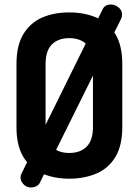

<svg xmlns="http://www.w3.org/2000/svg" viewBox="-20 -786 614 851"><path d="M287 6Q221 6 168 -16.5Q115 -39 84 -89.5Q53 -140 53 -223V-502Q53 -585 84 -635.5Q115 -686 167.5 -708.5Q220 -731 287 -731Q353 -731 406.5 -708.5Q460 -686 491 -635.5Q522 -585 522 -502V-223Q522 -140 491 -89.5Q460 -39 406.5 -16.5Q353 6 287 6ZM287 -108Q336 -108 364 -136Q392 -164 392 -223V-502Q392 -561 364 -589Q336 -617 287 -617Q238 -617 210 -589Q182 -561 182 -502V-223Q182 -164 210 -136Q238 -108 287 -108ZM118 45Q98 45 84.5 31Q71 17 71 1Q71 -8 75 -16L435 -745Q445 -766 471 -766Q489 -766 505 -753.5Q521 -741 521 -721Q521 -711 517 -703L157 23Q153 33 141.5 39Q130 45 118 45Z"/></svg>

Font: Dosis
Style: Bold
Weight: 700
Designer: EdgarTolentino, PabloImpallari, IginoMarini
Foundry: EdgarTolentino, PabloImpallari, IginoMarini
Version: Version 3.001; ttfautohint (v1.8.2)